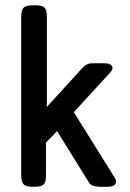

<svg xmlns="http://www.w3.org/2000/svg" viewBox="-20 -714 496 734"><path d="M61 -44.9V-648.9Q61 -675.8 70.6 -684.8Q80.1 -693.8 106 -693.8H115.2Q142.1 -693.8 150.6 -684.3Q159.2 -674.8 159.2 -649.9V-305.2L293 -452.1Q301.8 -461.9 310.3 -466.6Q318.8 -471.2 325 -471.7Q331.1 -472.2 344.2 -472.2H377Q410.2 -472.2 410.2 -453.1Q410.2 -446.3 397.9 -433.1L262.2 -285.2L417 -37.1Q423.8 -27.3 423.8 -21Q423.8 0 390.1 0H361.8Q331.1 0 320.8 -15.1L198.2 -212.9L155.8 -168.9V-43.9Q155.8 -18.1 147 -9Q138.2 0 111.8 0H106Q79.1 0 70.1 -9.5Q61 -19 61 -44.9Z"/></svg>

Font: CMU Sans Serif Demi Condensed
Style: DemiCondensed
Weight: 600
Width: 3
Version: Version 0.7.0